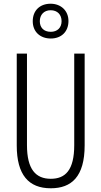

<svg xmlns="http://www.w3.org/2000/svg" viewBox="-20 -1002 544 1032"><path d="M253 -795C310 -795 348 -832 348 -889C348 -945 307 -982 252 -982C195 -982 156 -946 156 -888C156 -831 196 -795 253 -795ZM253 -831C214 -831 194 -855 194 -888C194 -922 216 -947 252 -947C289 -947 311 -923 311 -888C311 -853 288 -831 253 -831ZM435 -221V-714H379V-222C379 -87 331 -41 253 -41C172 -41 125 -92 125 -222V-714H70V-220C70 -62 134 10 253 10C364 10 435 -52 435 -221Z"/></svg>

Font: Noto Sans Gujarati UI ExtraCondensed Light
Style: Regular
Weight: 300
Width: 2
Designer: Jelle Bosma - Monotype Design Team, Universal Thirst
Foundry: Monotype Imaging Inc.
Version: Version 2.106